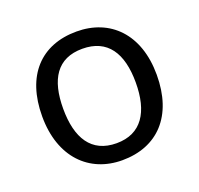

<svg xmlns="http://www.w3.org/2000/svg" viewBox="-102 -658 810 781"><g transform="rotate(-20 302.5 -268.0)"><path d="M301 10C454 10 551 -91 551 -269C551 -446 449 -546 304 -546C150 -546 55 -446 55 -269C55 -91 159 10 301 10ZM303 -63C194 -63 146 -142 146 -269C146 -396 193 -472 302 -472C411 -472 460 -396 460 -269C460 -142 411 -63 303 -63Z"/></g></svg>

Font: Noto Sans Math
Style: Regular
Weight: 400
Designer: Monotype Design Team, Delve Withrington, Jeff Kellem
Foundry: Monotype Imaging Inc., Delve Fonts LLC
Version: Version 3.000